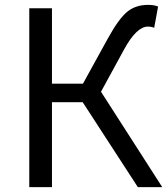

<svg xmlns="http://www.w3.org/2000/svg" viewBox="-20 -767 688 787"><path d="M645 0H545L319 -348H193V0H100V-733H193V-424H320L423 -611Q467 -691 503 -720Q537 -747 587 -747Q613 -747 628 -740L612 -653Q601 -658 586 -658Q540 -658 489 -565L394 -391Z"/></svg>

Font: Source Han Sans K Regular
Style: Regular
Weight: 400
Designer: Ryoko NISHIZUKA  (kana & ideographs); Paul D. Hunt (Latin, Greek & Cyrillic); Wenlong ZHANG  (bopomofo); Sandoll Communi
Foundry: Adobe Systems Incorporated
Version: Version 1.00 July 18, 2014, initial release